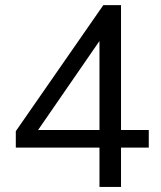

<svg xmlns="http://www.w3.org/2000/svg" viewBox="-20 -739 637 759"><path d="M373.2 -610.1H396.1L112.5 -198.9L105.2 -225H568.1V-155.6H42.5V-220.5L388.5 -718.8H458.4V0H373.2Z"/></svg>

Font: Min Sans VF VF
Style: Regular
Weight: 400
Designer: Jinseong-Kim, NotoSansCJK, Nunito
Foundry: Jinseong-Kim
Version: Version 1.420;Glyphs 3.1.2 (3151)